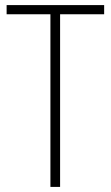

<svg xmlns="http://www.w3.org/2000/svg" viewBox="-20 -734 436 754"><path d="M216 0V-678H389V-714H6V-678H178V0Z"/></svg>

Font: Noto Sans Ethiopic Condensed ExtraLight
Style: Regular
Weight: 200
Width: 3
Designer: Monotype Design Team
Foundry: Monotype Imaging Inc.
Version: Version 2.102